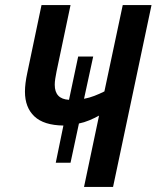

<svg xmlns="http://www.w3.org/2000/svg" viewBox="-20 -734 615 754"><path d="M369 -280Q351 -270 330.5 -261.5Q310 -253 290 -249L257 -95H199L229 -241Q152 -242 115 -277Q78 -312 78 -374Q78 -405 87 -447L143 -714H257L202 -453Q199 -438 197 -425Q195 -412 195 -401Q195 -345 251 -342L287 -512H346L310 -346Q331 -350 350.5 -357.5Q370 -365 390 -375L462 -714H575L424 0H310Z"/></svg>

Font: Noto Sans Condensed SemiBold
Style: Italic
Weight: 600
Width: 3
Italic angle: -12°
Designer: Monotype Design Team
Foundry: Monotype Imaging Inc.
Version: Version 2.013; ttfautohint (v1.8.4.7-5d5b)